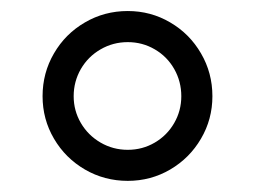

<svg xmlns="http://www.w3.org/2000/svg" viewBox="-20 -734 466 350"><path d="M57.6 -558.6Q57.6 -601.1 78.4 -636.7Q99.1 -672.4 134.8 -693.1Q170.4 -713.9 212.9 -713.9Q254.9 -713.9 290.3 -693.1Q325.7 -672.4 346.4 -636.7Q367.2 -601.1 367.2 -558.6Q367.2 -516.6 346.4 -481.2Q325.7 -445.8 290.3 -425Q254.9 -404.3 212.9 -404.3Q170.4 -404.3 134.8 -425Q99.1 -445.8 78.4 -481.2Q57.6 -516.6 57.6 -558.6ZM310.5 -558.6Q310.5 -585.4 297.6 -608.2Q284.7 -630.9 262.2 -644Q239.7 -657.2 212.9 -657.2Q186 -657.2 163.3 -644Q140.6 -630.9 127.4 -608.2Q114.3 -585.4 114.3 -558.6Q114.3 -532.2 127.4 -509.8Q140.6 -487.3 163.3 -474.1Q186 -460.9 212.9 -460.9Q239.7 -460.9 262.2 -474.1Q284.7 -487.3 297.6 -509.8Q310.5 -532.2 310.5 -558.6Z"/></svg>

Font: Pretendard Light
Style: Regular
Weight: 300
Designer: Base glyphs from Inter by Rasmus Andersson; Hangeul glyphs from Noto Sans CJK(Source Han Sans) by Jang Soo-young and Kan
Foundry: Kil Hyung-jin
Version: Version 1.309